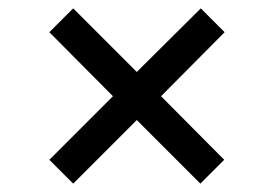

<svg xmlns="http://www.w3.org/2000/svg" viewBox="-20 -485 655 459"><path d="M155 -46 98 -103 250 -255 98 -408 155 -465 307 -313 460 -465 517 -408 365 -255 516 -103 459 -46 307 -198Z"/></svg>

Font: Chivo Medium
Style: Regular
Weight: 400
Version: Version 2.002